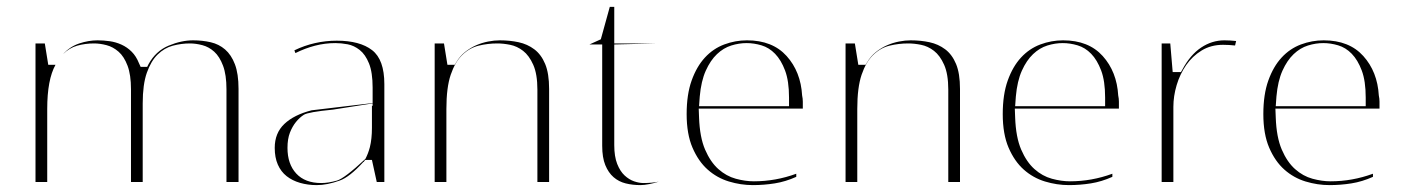

<svg xmlns="http://www.w3.org/2000/svg" viewBox="-20 -528 4063 557"><path d="M360 0V-269Q360 -311 350 -337.5Q340 -364 324 -378Q308 -392 289 -397Q270 -402 253 -402Q227 -402 204 -395.5Q181 -389 163 -371Q183 -393 210 -402Q237 -411 263 -411Q280 -411 298 -408.5Q316 -406 332.5 -398.5Q349 -391 362 -378Q375 -365 383 -345L388 -334H407L411 -342Q432 -380 469 -395.5Q506 -411 540 -411Q567 -411 591 -405.5Q615 -400 633 -384.5Q651 -369 661.5 -341.5Q672 -314 672 -270V0H637V-269Q637 -311 627 -337.5Q617 -364 601.5 -378Q586 -392 567 -397Q548 -402 531 -402Q506 -402 481.5 -395.5Q457 -389 437.5 -370Q418 -351 406 -317Q394 -283 394 -228V0ZM83 0V-402H110L120 -340H141Q117 -297 117 -212V0Z M1037 -61 1035 -58H1034Q994 -14 965 -4Q929 9 899 9Q873 9 850.5 2.5Q828 -4 811.5 -17Q795 -30 786 -50.5Q777 -71 777 -99Q777 -142 805 -168.5Q833 -195 884 -208L1061 -229V-274Q1061 -318 1050.5 -344Q1040 -370 1023.5 -383Q1007 -396 988.5 -399.5Q970 -403 953 -403Q923 -403 894 -395.5Q865 -388 837 -374L834 -382Q863 -396 894 -403Q925 -410 957 -410Q1024 -410 1059.5 -382.5Q1095 -355 1095 -284V0H1073L1059 -64H1040Q1038 -63 1037 -61ZM1059 -221H1061V-228L946 -210Q874 -203 861.5 -195Q849 -187 838.5 -174Q828 -161 821 -143Q814 -125 814 -99Q814 -52 839.5 -24.5Q865 3 912 3Q932 3 957 -4Q979 -10 1040 -67Q1048 -82 1053 -101Q1059 -125 1059 -157Z M1241 0V-402H1268L1278 -340H1299L1304 -348Q1314 -365 1329 -377Q1344 -389 1361 -396.5Q1378 -404 1396 -407.5Q1414 -411 1430 -411Q1459 -411 1484.5 -405.5Q1510 -400 1530 -385Q1550 -370 1561.5 -342.5Q1573 -315 1573 -270V0H1539V-268Q1539 -313 1527 -340Q1515 -367 1497.5 -380.5Q1480 -394 1460 -398Q1440 -402 1423 -402Q1395 -402 1368.5 -395.5Q1342 -389 1321 -368.5Q1300 -348 1287.5 -311Q1275 -274 1275 -212V0Z M1690 -399 1723 -414 1749 -508H1762V-402H1888L1762 -399V-107Q1762 -74 1770.5 -52.5Q1779 -31 1792 -19Q1805 -7 1819.5 -2Q1834 3 1847 3Q1871 3 1891 -1Q1879 3 1864 6Q1849 9 1838 9Q1815 9 1795 4Q1775 -1 1760 -14Q1745 -27 1736 -49Q1727 -71 1727 -105V-399Z M2007 -213 2008 -187Q2010 -130 2025.5 -94Q2041 -58 2064 -37.5Q2087 -17 2114.5 -9.5Q2142 -2 2167 -2Q2230 -2 2290 -24V-15Q2259 -1 2227.5 4Q2196 9 2164 9Q2129 9 2094.5 -1.5Q2060 -12 2033 -36Q2006 -60 1989 -99.5Q1972 -139 1972 -197Q1972 -254 1986.5 -294.5Q2001 -335 2025 -361Q2049 -387 2081 -399Q2113 -411 2147 -411Q2221 -411 2262 -365.5Q2303 -320 2307 -251Q2309 -242 2309 -233V-231Q2309 -230 2309 -229V-228Q2309 -227 2309 -227V-225Q2309 -225 2309 -224Q2309 -223 2309 -223V-216Q2309 -215 2309 -215V-213ZM2008 -220H2269V-245Q2269 -293 2257.5 -323.5Q2246 -354 2228.5 -372Q2211 -390 2189 -396.5Q2167 -403 2146 -403Q2124 -403 2101.5 -396Q2079 -389 2060 -371Q2041 -353 2027.5 -323Q2014 -293 2010 -248Z M2433 0V-402H2460L2470 -340H2491L2496 -348Q2506 -365 2521 -377Q2536 -389 2553 -396.5Q2570 -404 2588 -407.5Q2606 -411 2622 -411Q2651 -411 2676.5 -405.5Q2702 -400 2722 -385Q2742 -370 2753.5 -342.5Q2765 -315 2765 -270V0H2731V-268Q2731 -313 2719 -340Q2707 -367 2689.5 -380.5Q2672 -394 2652 -398Q2632 -402 2615 -402Q2587 -402 2560.5 -395.5Q2534 -389 2513 -368.5Q2492 -348 2479.5 -311Q2467 -274 2467 -212V0Z M2924 -213 2925 -187Q2927 -130 2942.5 -94Q2958 -58 2981 -37.5Q3004 -17 3031.5 -9.5Q3059 -2 3084 -2Q3147 -2 3207 -24V-15Q3176 -1 3144.5 4Q3113 9 3081 9Q3046 9 3011.5 -1.5Q2977 -12 2950 -36Q2923 -60 2906 -99.5Q2889 -139 2889 -197Q2889 -254 2903.5 -294.5Q2918 -335 2942 -361Q2966 -387 2998 -399Q3030 -411 3064 -411Q3138 -411 3179 -365.5Q3220 -320 3224 -251Q3226 -242 3226 -233V-231Q3226 -230 3226 -229V-228Q3226 -227 3226 -227V-225Q3226 -225 3226 -224Q3226 -223 3226 -223V-216Q3226 -215 3226 -215V-213ZM2925 -220H3186V-245Q3186 -293 3174.5 -323.5Q3163 -354 3145.5 -372Q3128 -390 3106 -396.5Q3084 -403 3063 -403Q3041 -403 3018.5 -396Q2996 -389 2977 -371Q2958 -353 2944.5 -323Q2931 -293 2927 -248Z M3350 0V-402H3375L3382 -319H3406L3410 -326Q3433 -369 3464.5 -390Q3496 -411 3532 -411Q3541 -411 3549 -410.5Q3557 -410 3566 -409L3563 -396Q3555 -397 3545.5 -397.5Q3536 -398 3528 -398Q3493 -398 3466 -381.5Q3439 -365 3421 -339Q3403 -313 3393.5 -281Q3384 -249 3384 -218V0Z M3680 -213 3681 -187Q3683 -130 3698.5 -94Q3714 -58 3737 -37.5Q3760 -17 3787.5 -9.5Q3815 -2 3840 -2Q3903 -2 3963 -24V-15Q3932 -1 3900.5 4Q3869 9 3837 9Q3802 9 3767.5 -1.5Q3733 -12 3706 -36Q3679 -60 3662 -99.5Q3645 -139 3645 -197Q3645 -254 3659.5 -294.5Q3674 -335 3698 -361Q3722 -387 3754 -399Q3786 -411 3820 -411Q3894 -411 3935 -365.5Q3976 -320 3980 -251Q3982 -242 3982 -233V-231Q3982 -230 3982 -229V-228Q3982 -227 3982 -227V-225Q3982 -225 3982 -224Q3982 -223 3982 -223V-216Q3982 -215 3982 -215V-213ZM3681 -220H3942V-245Q3942 -293 3930.5 -323.5Q3919 -354 3901.5 -372Q3884 -390 3862 -396.5Q3840 -403 3819 -403Q3797 -403 3774.5 -396Q3752 -389 3733 -371Q3714 -353 3700.5 -323Q3687 -293 3683 -248Z"/></svg>

Font: UN Bangla Thin
Style: Regular
Weight: 100
Designer: Desinged by Rajon, Unicode developed by Rashed (IMGN)
Version: Version 2.000;March 19, 2023;FontCreator 14.0.0.2901 64-bit